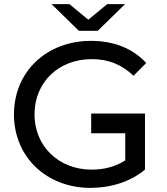

<svg xmlns="http://www.w3.org/2000/svg" viewBox="-20 -907 812 935"><path d="M456 -757 589 -887H502L410 -811L318 -887H231L364 -757ZM424 -354V-258H590V-126C540 -94 485 -81 426 -81C265 -81 148 -196 148 -350C148 -506 265 -619 427 -619C506 -619 572 -594 630 -538L692 -600C628 -671 534 -708 423 -708C206 -708 48 -557 48 -350C48 -143 206 8 421 8C519 8 616 -22 686 -81V-354Z"/></svg>

Font: AWKNG-Font Medium
Style: Regular
Weight: 500
Designer: Awakening Church
Foundry: Awakening Church
Version: Version 1.700;PS 001.700;hotconv 1.0.88;makeotf.lib2.5.64775